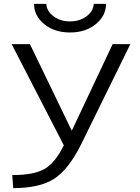

<svg xmlns="http://www.w3.org/2000/svg" viewBox="-20 -957 720 987"><path d="M155 -937H218Q220 -900 255 -873.5Q290 -847 340 -847Q390 -847 425 -873.5Q460 -900 462 -937H525Q525 -876 472.5 -833Q420 -790 340 -790Q260 -790 207.5 -833Q155 -876 155 -937ZM134 -730 348 -287H350L559 -730H650L398 -217Q333 -86 258.5 -38Q184 10 48 10L43 -57Q154 -57 209 -88.5Q264 -120 308 -210L40 -730Z"/></svg>

Font: Mplus 1p
Style: Regular
Weight: 400
Version: Version 1.061